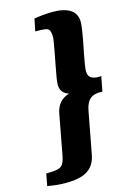

<svg xmlns="http://www.w3.org/2000/svg" viewBox="-262 -880 784 1161"><g transform="rotate(-15 130.0 -300.0)"><path d="M2 210Q-28 210 -58.5 207Q-89 204 -114 199L-100 124Q-54 124 -29.5 118.5Q-5 113 6 95.5Q17 78 24 40L70 -206Q78 -246 99 -270.5Q120 -295 158 -307Q131 -316 118.5 -333Q106 -350 106 -377Q106 -393 111 -422.5Q116 -452 123 -488Q130 -524 136.5 -559Q143 -594 148 -622Q153 -650 153 -662Q153 -693 145.5 -705.5Q138 -718 118 -720.5Q98 -723 58 -723L74 -800Q108 -805 137 -807.5Q166 -810 189 -810Q263 -810 301 -784Q339 -758 339 -707Q339 -691 334.5 -660.5Q330 -630 323 -593Q316 -556 308.5 -519.5Q301 -483 296.5 -454Q292 -425 292 -411Q293 -376 317 -365.5Q341 -355 374 -359L356 -266Q307 -270 280.5 -248.5Q254 -227 245 -176L196 84Q188 128 165 156Q142 184 102 197Q62 210 2 210Z"/></g></svg>

Font: Sansita Swashed Light ExtraBold
Style: Regular
Weight: 800
Version: Version 1.003